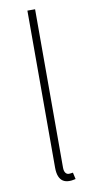

<svg xmlns="http://www.w3.org/2000/svg" viewBox="-91 -833 437 885"><g transform="rotate(-10 127.0 -390.5)"><path d="M159 13Q142 13 130 5.5Q118 -2 111.5 -18Q105 -34 105 -59V-794H141V-53Q141 -37 147 -28.5Q153 -20 163 -20Q166 -20 170 -20.5Q174 -21 182 -22L189 9Q182 10 176 11.5Q170 13 159 13Z"/></g></svg>

Font: Noto Sans TC
Style: Regular
Weight: 100
Designer: Ryoko NISHIZUKA 西塚涼子 (kana, bopomofo & ideographs); Paul D. Hunt (Latin, Greek & Cyrillic); Sandoll Communications 산돌커뮤니
Foundry: Adobe
Version: Version 2.004;hotconv 1.0.118;makeotfexe 2.5.65603